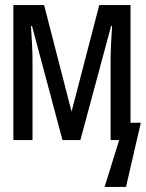

<svg xmlns="http://www.w3.org/2000/svg" viewBox="-20 -556 579 762"><path d="M33 0H109V-321C109 -353 106 -403 103 -453H107L228 0H299L421 -453H425C421 -397 419 -351 419 -320V0H453L395 186H480L539 -69H498V-536H374L264 -113L155 -536H33Z"/></svg>

Font: Noto Sans Mono Condensed
Style: Regular
Weight: 400
Width: 3
Designer: Monotype Design Team
Foundry: Monotype Imaging Inc.
Version: Version 2.014